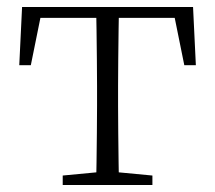

<svg xmlns="http://www.w3.org/2000/svg" viewBox="-20 -528 614 548"><path d="M35 -342 43 -508H531L539 -342H506L473 -505L506 -477H68L101 -505L68 -342ZM159 0V-27L275 -38H299L415 -27V0ZM254 0Q255 -24 255.5 -64.5Q256 -105 256.5 -148.5Q257 -192 257 -226V-283Q257 -316 256.5 -359.5Q256 -403 255.5 -443.5Q255 -484 254 -508H320Q319 -484 318.5 -443.5Q318 -403 317.5 -359.5Q317 -316 317 -283V-226Q317 -192 317.5 -148.5Q318 -105 318.5 -64.5Q319 -24 320 0Z"/></svg>

Font: Noto Serif SC
Style: Regular
Weight: 200
Designer: Ryoko NISHIZUKA 西塚涼子 (kana & ideographs); Frank Grießhammer (Latin, Greek & Cyrillic); Wenlong ZHANG 张文龙 (bopomofo); San
Foundry: Adobe
Version: Version 2.001;hotconv 1.1.0;makeotfexe 2.6.0